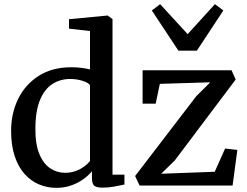

<svg xmlns="http://www.w3.org/2000/svg" viewBox="-20 -894 1189 925"><path d="M251.5 11Q208 11 168.8 -5.2Q129.5 -21.5 99 -55.2Q68.5 -89 51 -141Q33.5 -193 33.5 -264Q33.5 -348 67.5 -417.5Q101.5 -487 166.5 -528.5Q231.5 -570 323.5 -570Q348.5 -570 371.5 -567.2Q394.5 -564.5 413.5 -559.5V-744.5L312.5 -756V-801.5L496.5 -819H499L522 -802V-52.5H579.5V-5Q559 -0.5 530.8 4.8Q502.5 10 473 10Q448.5 10 435.8 2Q423 -6 423 -37.5V-69Q406 -48 380.2 -29.8Q354.5 -11.5 321.8 -0.2Q289 11 251.5 11ZM293.5 -61.5Q321.5 -61.5 345 -70.2Q368.5 -79 386.2 -92.2Q404 -105.5 413.5 -118V-484Q406 -495.5 378 -504.5Q350 -513.5 317.5 -513.5Q271 -513.5 233.5 -490Q196 -466.5 173.8 -415Q151.5 -363.5 150.5 -279Q149.5 -201.5 169 -153.5Q188.5 -105.5 221.2 -83.5Q254 -61.5 293.5 -61.5ZM993 -497.5 750 -490 730 -394.5H667V-555.5H1095.5L1115.5 -511L822 -121L756.5 -57L1014.5 -66.5L1064.5 -178.5L1123.5 -171.5L1100.5 0H652.5L631 -46L926 -431ZM839.5 -650 711.5 -843.5 751.5 -874 884 -729.5 1015.5 -874 1056 -843.5 928.5 -650Z"/></svg>

Font: Merriweather Medium
Style: Regular
Weight: 500
Version: Version 2.100